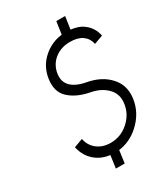

<svg xmlns="http://www.w3.org/2000/svg" viewBox="-213 -888 941 1075"><g transform="rotate(-30 257.0 -350.0)"><path d="M333 -791 321 -710Q255 -702 205 -660Q174 -634 156.5 -601.5Q139 -569 134 -531Q123 -453 169 -410Q216 -366 299 -350Q364 -338 402 -298Q440 -259 431 -199Q422 -136 372 -92Q322 -48 257 -48Q206 -48 171 -75Q136 -102 127 -148L70 -127Q84 -63 131 -26Q150 -11 172.5 -2Q195 7 220 10L209 91H266L277 10Q349 1 406 -50Q476 -113 488 -199Q500 -282 448 -338Q397 -394 307 -410Q239 -423 210 -457Q185 -486 191 -531Q199 -585 239 -618Q280 -652 341 -652Q390 -652 420 -631Q449 -610 457 -572L514 -593Q502 -649 460 -680Q444 -693 423 -700Q402 -707 378 -710L390 -791Z"/></g></svg>

Font: Unageo
Style: Light-Italic
Weight: 300
Designer: Richard Sepsi
Foundry: Richard Sepsi
Version: Version 2.000